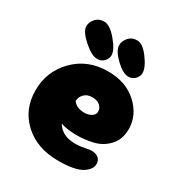

<svg xmlns="http://www.w3.org/2000/svg" viewBox="-158 -771 826 881"><g transform="rotate(30 255.0 -330.0)"><path d="M276 0Q364 0 401.5 -23.5Q439 -47 437 -79Q435 -101 415.5 -111Q396 -121 365 -114Q246 -88 206 -156Q238 -145 283.5 -144Q329 -143 375 -153.5Q421 -164 453 -198.5Q485 -233 485 -287Q485 -360 426 -415Q367 -470 271 -470Q164 -470 94.5 -399.5Q25 -329 25 -229Q25 -128 94.5 -64Q164 0 276 0ZM209 -278Q209 -298 224.5 -314.5Q240 -331 267 -331Q294 -331 308.5 -318Q323 -305 323 -287Q323 -267 300.5 -257Q278 -247 250 -252.5Q222 -258 209 -278ZM198 -494Q168 -494 124.5 -532.5Q81 -571 80 -598Q79 -620 96 -639.5Q113 -659 142 -659Q171 -659 209 -614.5Q247 -570 247 -541Q247 -523 233 -508.5Q219 -494 198 -494ZM362 -495Q333 -495 294 -532.5Q255 -570 254 -598Q253 -620 270 -640Q287 -660 316 -660Q345 -660 378 -615.5Q411 -571 411 -542Q411 -524 397 -509.5Q383 -495 362 -495Z"/></g></svg>

Font: Cherry Bomb
Style: Regular
Weight: 400
Designer: satsuyako
Foundry: satsuyako
Version: Version 4.0